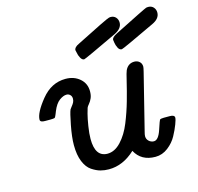

<svg xmlns="http://www.w3.org/2000/svg" viewBox="-105 -825 972 942"><g transform="rotate(-15 381.5 -354.0)"><path d="M68.8 -316.9Q68.8 -352.1 119.9 -415Q170.9 -478 243.2 -478Q286.1 -478 315.2 -453.1Q344.2 -428.2 344.2 -388.2Q344.2 -368.2 338.1 -354Q332 -339.8 323 -329.3Q314 -318.8 312 -313Q310.1 -308.1 304 -285.2Q297.9 -262.2 292 -225.1Q286.1 -188 286.1 -161.1Q286.1 -70.3 348.1 -69.8Q385.3 -69.8 417.2 -104Q449.2 -138.2 470.2 -190.2Q491.2 -242.2 505.6 -293.2Q520 -344.2 530.5 -388.7Q541 -433.1 544.9 -440.9Q559.1 -471.7 590.8 -472.2Q606.9 -472.2 617.4 -462.6Q627.9 -453.1 627.9 -437Q627.9 -432.1 623 -412.1L551.8 -127Q547.9 -112.8 547.9 -105Q547.9 -89.8 558.8 -79.8Q569.8 -69.8 584 -69.8Q606.9 -69.8 622.6 -116.9Q638.2 -164.1 640.1 -165Q645 -168.9 660.2 -168.9H690.9Q714.8 -168.9 714.8 -154.8Q714.8 -146 705.8 -122.1Q696.8 -98.1 680.9 -68.6Q665 -39.1 636 -16.6Q606.9 5.9 571.8 5.9Q500 5.9 469.2 -51.8Q407.2 6.3 335 5.9Q313 5.9 293 0.5Q272.9 -4.9 250 -20Q227.1 -35.2 213.1 -69.1Q199.2 -103 199.2 -152.8Q199.2 -193.8 210.7 -252.9Q222.2 -312 229 -327.1Q231.9 -332 239 -340.6Q246.1 -349.1 250 -357.2Q253.9 -365.2 253.9 -375Q253.9 -387.2 246.3 -394.5Q238.8 -401.9 228 -401.9Q211.9 -401.9 191.9 -387.5Q171.9 -373 157.2 -336.9Q155.3 -331.1 152.1 -324Q148.9 -316.9 147.9 -314.5Q147 -312 145 -309.1Q143.1 -306.2 140.1 -305.7Q137.2 -305.2 132.6 -304.7Q127.9 -304.2 120.1 -304.2H95.2Q68.8 -303.7 68.8 -316.9ZM327.1 -601.1Q327.1 -616.2 353 -627.9Q516.1 -710.9 527.8 -712.9Q530.8 -713.9 535.2 -713.9Q552.2 -713.9 562 -702.9Q571.8 -691.9 571.8 -675.8Q571.8 -646 532.2 -627Q363.3 -546.9 357.9 -546.9H356.9Q347.2 -546.9 339.6 -560.5Q332 -574.2 330.1 -587.9ZM519 -602.1Q519 -615.2 544.9 -627.9Q709 -710.9 716.8 -712.9Q720.7 -713.9 726.1 -713.9Q743.2 -713.9 753.2 -702.9Q763.2 -691.9 763.2 -675.8Q763.2 -645 724.1 -627Q555.2 -546.9 548.8 -546.9H547.9Q536.6 -546.9 529.8 -560.5Q522.9 -574.2 521 -587.9Z"/></g></svg>

Font: CMU Concrete
Style: BoldItalic
Weight: 700
Italic angle: -14.04°
Version: Version 0.7.0